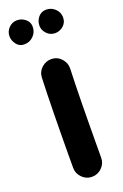

<svg xmlns="http://www.w3.org/2000/svg" viewBox="-201 -837 613 959"><g transform="rotate(-20 106.0 -357.5)"><path d="M123 -548.3Q153.8 -546.9 174.3 -523.9Q194.8 -501 193.8 -470.7Q192.4 -437.5 191.2 -389.4Q189.9 -341.3 189.2 -286.4Q188.5 -231.4 188 -177.2Q187.5 -123 187.3 -76.7Q187 -30.3 187 0Q187 30.3 165 52.2Q143.1 74.2 112.3 74.2Q82 74.2 60.1 52.2Q38.1 30.3 38.1 0Q38.1 -31.2 38.3 -77.6Q38.6 -124 39.1 -178.5Q39.6 -232.9 40.5 -288.3Q41.5 -343.8 42.7 -392.8Q43.9 -441.9 45.4 -477.5Q46.9 -508.3 69.8 -528.8Q92.8 -549.3 123 -548.3ZM248 -724.1Q248 -696.8 228.5 -679.9Q209 -663.1 185.1 -663.1Q158.2 -663.1 140.4 -682.1Q122.6 -701.2 122.6 -723.6Q122.6 -750.5 138.9 -769.8Q155.3 -789.1 180.7 -789.1Q208.5 -789.1 228.3 -770Q248 -751 248 -724.1ZM89.4 -731.9Q89.4 -703.1 69.3 -683.1Q49.3 -663.1 20.5 -663.1Q-5.9 -663.1 -21 -683.6Q-36.1 -704.1 -36.1 -726.1Q-36.1 -752 -17.8 -770.5Q0.5 -789.1 26.4 -789.1Q49.3 -789.1 69.3 -773.7Q89.4 -758.3 89.4 -731.9Z"/></g></svg>

Font: Mikhak-DS1-FD ExtraBold
Style: Regular
Weight: 800
Designer: Amin Abedi
Version: Version 3.2